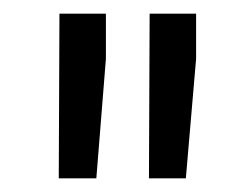

<svg xmlns="http://www.w3.org/2000/svg" viewBox="-20 -770 360 281"><path d="M121 -509 135 -684V-750H67L66 -509ZM198 -509H252L267 -684V-750H199Z"/></svg>

Font: Noto Sans KR Regular
Style: Regular
Weight: 400
Designer: Ryoko NISHIZUKA  (kana & ideographs); Paul D. Hunt (Latin, Greek & Cyrillic); Wenlong ZHANG  (bopomofo); Sandoll Communi
Foundry: Adobe Systems Incorporated
Version: Version 1.004;PS 1.004;hotconv 1.0.82;makeotf.lib2.5.63406